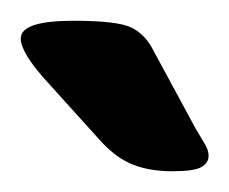

<svg xmlns="http://www.w3.org/2000/svg" viewBox="-20 -738 221 185"><path d="M146 -573Q125 -573 109 -579Q93 -585 78 -601L22 -663Q0 -688 0 -701Q0 -718 51 -718Q93 -718 106.5 -711.5Q120 -705 128 -689L168 -615Q174 -605 177.5 -599Q181 -593 181 -588Q181 -581 174 -577Q167 -573 146 -573Z"/></svg>

Font: Asap Expanded SemiBold
Style: Regular
Weight: 600
Width: 7
Designer: Pablo Cosgaya
Foundry: Omnibus-Type
Version: Version 3.001; ttfautohint (v1.8.4.7-5d5b)